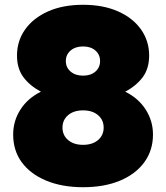

<svg xmlns="http://www.w3.org/2000/svg" viewBox="-20 -768 694 802"><path d="M327 14Q239 14 173 -13.5Q107 -41 71 -90Q35 -139 35 -206Q35 -263 65.5 -310.5Q96 -358 151 -385Q104 -410 77.5 -446Q51 -482 51 -536Q51 -597 85 -645Q119 -693 181 -720.5Q243 -748 327 -748Q411 -748 473 -720.5Q535 -693 569 -645Q603 -597 603 -536Q603 -482 576.5 -446Q550 -410 503 -385Q558 -358 588.5 -310.5Q619 -263 619 -206Q619 -140 583 -90.5Q547 -41 481.5 -13.5Q416 14 327 14ZM327 -452Q359 -452 378.5 -469Q398 -486 398 -513Q398 -540 378.5 -557Q359 -574 327 -574Q295 -574 275 -557Q255 -540 255 -513Q255 -486 275 -469Q295 -452 327 -452ZM327 -163Q366 -163 389.5 -183Q413 -203 413 -235Q413 -267 389.5 -287Q366 -307 327 -307Q288 -307 264.5 -287Q241 -267 241 -235Q241 -203 264.5 -183Q288 -163 327 -163Z"/></svg>

Font: LINE Seed Sans Heavy
Style: Regular
Weight: 900
Designer: LINE VX Design & Dalton Maag Ltd & Sandoll Inc
Foundry: Dalton Maag Ltd
Version: Version 1.003